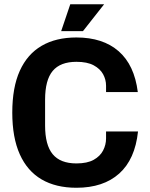

<svg xmlns="http://www.w3.org/2000/svg" viewBox="-20 -877 709 907"><path d="M341 10Q244 10 176.5 -29.5Q109 -69 73.5 -148Q38 -227 38 -345Q38 -464 73.5 -542.5Q109 -621 176.5 -660.5Q244 -700 341 -700Q466 -700 540.5 -635Q615 -570 631 -442H481V-472Q481 -501 467 -526.5Q453 -552 422.5 -568.5Q392 -585 341 -585Q265 -585 229 -542Q193 -499 193 -406V-284Q193 -192 229 -148.5Q265 -105 341 -105Q392 -105 422.5 -122Q453 -139 467 -166Q481 -193 481 -223V-256H632Q618 -124 543 -57Q468 10 341 10ZM269 -730 312 -857H472L372 -730Z"/></svg>

Font: Mozilla Headline ExtraLight
Style: Regular
Weight: 200
Designer: Studio DRAMA
Foundry: Studio DRAMA
Version: Version 1.000